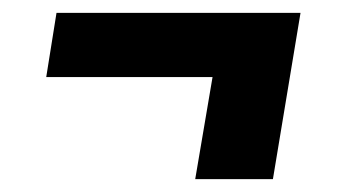

<svg xmlns="http://www.w3.org/2000/svg" viewBox="-20 -410 540 299"><path d="M405 -131H284L311 -290H52L68 -390H448Z"/></svg>

Font: Iosevka Curly Slab HvObl
Style: Regular
Weight: 900
Italic angle: -9°
Monospace: yes
Designer: Belleve Invis
Foundry: Belleve Invis
Version: Version 11.1.0; ttfautohint (v1.8.3)